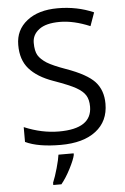

<svg xmlns="http://www.w3.org/2000/svg" viewBox="-62 -768 673 1033"><g transform="rotate(-5 274.5 -251.5)"><path d="M239.7 -63Q417 -63 417 -182.1Q417 -219.7 402.3 -243.2Q387.7 -266.6 352.5 -286.6Q317.4 -306.6 231.9 -336.9Q146.5 -367.2 103.5 -416.5Q60.5 -465.3 61 -545.9Q61 -626.5 123 -675.3Q184.6 -724.1 289.1 -724.1Q393.6 -724.1 482.9 -685.1L457 -612.8Q368.7 -649.9 293.9 -649.9Q219.2 -649.9 182.1 -621.6Q145 -593.8 145 -549.8Q145 -505.9 158.7 -482.4Q172.9 -459 205.1 -438.5Q237.3 -418.9 304.2 -395Q417 -355 459 -309.1Q501 -263.2 501 -189.9Q501 -95.7 432.6 -43Q364.3 9.8 242.2 9.8Q120.1 9.8 51.8 -22.9V-103Q146.5 -63 239.7 -63ZM307.1 61V69.8Q301.8 94.7 277.8 141.6Q253.9 188.5 227.1 221.2H183.1V209Q196.3 177.7 209 132.3Q221.7 86.9 225.1 61Z"/></g></svg>

Font: OpenSans
Style: Regular
Weight: 400
Foundry: Ascender Corporation
Version: Version 1.10